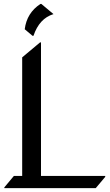

<svg xmlns="http://www.w3.org/2000/svg" viewBox="-20 -977 569 997"><path d="M189.9 -956.5Q189.9 -956.5 194.8 -956.5L257.8 -903.8Q184.1 -881.3 153.8 -791H148.9L108.4 -825.2Q119.1 -910.2 189.9 -956.5ZM2.4 0V-3.9L52.2 -63.5H95.2V-679.2L188 -756.8H192.9V-63.5H526.4V-58.6L477.1 0Z"/></svg>

Font: Gothica
Style: Book
Weight: 400
Designer: Wojciech Kalinowski "wmk69" (wmk69@o2.pl)
Foundry: Wojciech Kalinowski "wmk69" (wmk69@o2.pl)
Version: Version 2.1.0; 2021-05-14